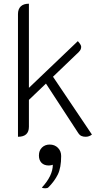

<svg xmlns="http://www.w3.org/2000/svg" viewBox="-20 -729 566 1036"><path d="M476 -3Q461 9 442 9Q429 9 419 4.5Q409 0 401 -13L228 -278L136 -190V-45Q136 9 77 9V-653Q77 -680 92 -694.5Q107 -709 136 -709V-255L400 -507Q418 -487 418 -477Q418 -465 411.5 -456Q405 -447 389 -433L266 -315ZM265 160Q262 161 256 162.5Q250 164 244 164Q218 164 204 149.5Q190 135 190 110Q190 83 206.5 67Q223 51 248 51Q275 51 292.5 68.5Q310 86 310 113Q310 176 292 212.5Q274 249 241 282Q236 287 224 287Q211 287 206 283Q265 219 265 160Z"/></svg>

Font: K2D ExtraLight
Style: Regular
Weight: 275
Designer: Katatrad Aksorn Co.,Ltd.
Foundry: Cadson Demak Co.,Ltd.
Version: Version 1.000; ttfautohint (v1.6)